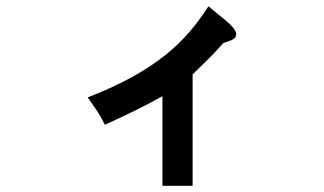

<svg xmlns="http://www.w3.org/2000/svg" viewBox="-20 -479 1040 617"><path d="M711 -345Q707 -344 698 -341Q684 -325 672.5 -313Q661 -301 649.5 -289.5Q638 -278 626 -266.5Q614 -255 599 -240V118H502V-170Q456 -144 410.5 -122Q365 -100 317 -78Q310 -92 304.5 -102Q299 -112 293 -121Q287 -130 279.5 -140.5Q272 -151 262 -166Q344 -198 404.5 -231.5Q465 -265 510 -301Q555 -337 588.5 -376Q622 -415 650 -459Q677 -436 699 -418.5Q721 -401 731.5 -387Q742 -373 738 -362.5Q734 -352 711 -345Z"/></svg>

Font: D2Coding ligature
Style: Bold
Weight: 700
Monospace: yes
Designer: Yong-Rak Park; Jeong-Hwan Yoon; Sang-Min Lee;
Foundry: NHN Corporation
Version: Version 1.3.2; Build 20180524